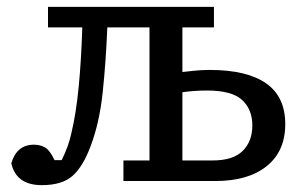

<svg xmlns="http://www.w3.org/2000/svg" viewBox="-20 -528 888 560"><path d="M102 12Q27 12 13 -52Q29 -106 79 -106Q98 -106 112 -97.5Q126 -89 139 -61H160Q171 -84 177.5 -102Q184 -120 188 -139Q202 -197 209.5 -274.5Q217 -352 220 -448H120V-508H604V-448H512V-318Q529 -320 549.5 -322Q570 -324 592 -324Q700 -324 756 -285Q812 -246 812 -166Q812 -87 758 -43.5Q704 0 608 0H340V-60H416V-448H293Q289 -348 279.5 -258.5Q270 -169 244 -101Q222 -42 191.5 -15Q161 12 102 12ZM584 -264Q563 -264 544.5 -262.5Q526 -261 512 -259V-60H600Q660 -60 688 -88Q716 -116 716 -162Q716 -209 686 -236.5Q656 -264 584 -264Z"/></svg>

Font: Source Serif 4 Caption
Style: Regular
Weight: 400
Designer: Frank Grießhammer
Foundry: Adobe Systems Incorporated
Version: Version 4.004;hotconv 1.0.117;makeotfexe 2.5.65602